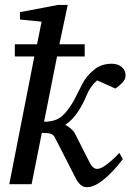

<svg xmlns="http://www.w3.org/2000/svg" viewBox="-20 -757 538 789"><path d="M18.1 0 121.1 -524.9H41V-575.2H132.3L150.9 -668L62 -676.8V-707L218.3 -736.8H258.3L224.1 -575.2H328.1V-524.9H214.4L161.1 -256.8Q210 -256.8 236.1 -281Q262.2 -305.2 284.2 -345.2Q302.7 -380.4 317.9 -411.4Q333 -442.4 366.2 -470.2Q381.8 -483.4 400.6 -489.3Q419.4 -495.1 438 -495.1Q465.3 -495.1 480.7 -481.2Q496.1 -467.3 496.1 -446.8Q496.1 -431.2 483.4 -417.7Q470.7 -404.3 454.1 -393.1L378.9 -426.8Q350.6 -401.4 336.4 -366.5Q322.3 -331.5 301.8 -299.8Q276.9 -262.2 248 -244.1Q258.8 -238.8 270.5 -229Q282.2 -219.2 287.1 -210L350.1 -85.9Q354.5 -76.7 362.3 -69.8Q370.1 -63 378.9 -63Q392.1 -63 410.6 -75.7Q429.2 -88.4 446 -104.2Q462.9 -120.1 470.2 -128.9L484.9 -103Q479.5 -95.7 464.1 -77.1Q448.7 -58.6 427.2 -37.8Q405.8 -17.1 382.3 -2.4Q358.9 12.2 336.9 12.2Q321.3 12.2 309.8 1.2Q298.3 -9.8 291 -24.9L206.1 -190.9Q200.2 -203.1 189.2 -207Q178.2 -210.9 151.9 -210.9L109.9 0Z"/></svg>

Font: Charis
Style: Italic
Weight: 400
Italic angle: -11°
Designer: Walt Agee, Miriam Martin, Annie Olsen, Victor Gaultney, Lorna Priest, Alan Ward, Bob Hallissy, Martin Hosken, Sharon Cor
Foundry: SIL Global
Version: Version 7.000